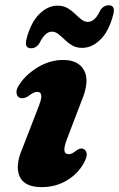

<svg xmlns="http://www.w3.org/2000/svg" viewBox="-20 -714 462 746"><path d="M247 -115Q254.5 -115 261 -118.5Q267.5 -122 279 -131Q296 -142 308 -133Q327 -118.5 306 -81Q283.5 -39.5 240.2 -13.2Q197 13 142 13Q74.5 13 56.2 -28.5Q38 -70 66.5 -136L126 -289.5Q142 -328.5 140.5 -342.8Q139 -357 123.5 -357Q111 -357 88 -339Q67.5 -327.5 54 -335.5Q44.5 -341.5 44 -355.5Q43.5 -369.5 55.5 -386Q81 -425 127.5 -453Q174 -481 225 -481Q286 -481 307.5 -439.2Q329 -397.5 296.5 -321L241.5 -177Q228.5 -143.5 230.2 -129.2Q232 -115 247 -115ZM299 -528Q276.5 -528 260.5 -537.5Q244.5 -547 231.8 -559.5Q219 -572 207 -581.5Q195 -591 181.5 -591Q155 -591 133.5 -546.5Q121 -526.5 100.5 -526.5Q73 -526.5 83.5 -564.5Q100 -627 132.8 -659.5Q165.5 -692 204 -692Q226.5 -692 242.5 -682.5Q258.5 -673 271.2 -660.5Q284 -648 296 -638.5Q308 -629 321.5 -629Q349 -629 369.5 -673.5Q382 -693.5 403 -693.5Q430 -693.5 419.5 -655.5Q403 -592.5 370.2 -560.2Q337.5 -528 299 -528Z"/></svg>

Font: Fraunces 9pt S050
Style: Bold Italic
Weight: 700
Italic angle: -16°
Version: Version 1.000; ttfautohint (v1.8.3)